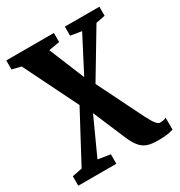

<svg xmlns="http://www.w3.org/2000/svg" viewBox="-185 -680 989 1055"><g transform="rotate(-30 309.0 -153.0)"><path d="M509.5 246.5Q476 246.5 450 239.2Q424 232 403.2 209.5Q382.5 187 363.5 142.5L276.5 -62.5L170.5 170L248.5 182.5V242.5H7V182.5L70 170L234.5 -138L65.5 -480L8.5 -494.5V-551.5H310.5V-494L241.5 -482L333.5 -258L450 -482.5L380 -494V-551.5H599V-494L541 -482.5L368.5 -194.5L510.5 92Q522.5 115.5 532.5 132.2Q542.5 149 551.8 158Q561 167 568 167Q580 167 590.5 165.2Q601 163.5 609.5 158.5V234.5Q600.5 237.5 587 240.2Q573.5 243 554.8 244.8Q536 246.5 509.5 246.5Z"/></g></svg>

Font: Merriweather 28pt ExtraBold
Style: Regular
Weight: 800
Version: Version 2.100